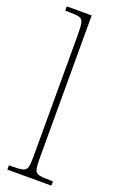

<svg xmlns="http://www.w3.org/2000/svg" viewBox="-149 -800 517 840"><g transform="rotate(20 109.5 -380.0)"><path d="M7 0V-20H18Q55 -20 71 -24Q87 -28 91 -43.5Q95 -59 95 -94V-662Q95 -699 91 -715.5Q87 -732 72.5 -736Q58 -740 28 -740H7V-760H123V-94Q123 -59 127 -43.5Q131 -28 147.5 -24Q164 -20 200 -20H212V0Z"/></g></svg>

Font: Noto Serif Tamil Condensed Thin
Style: Italic
Weight: 100
Width: 3
Italic angle: -12°
Designer: Indian Type Foundry, Tom Grace, and the Monotype Design Team
Foundry: Monotype Imaging Inc.
Version: Version 2.003; ttfautohint (v1.8.4.7-5d5b)